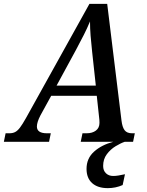

<svg xmlns="http://www.w3.org/2000/svg" viewBox="-70 -734 760 994"><path d="M-50 0 -41 -44H-22Q-4 -44 8.5 -50.5Q21 -57 33.5 -73.5Q46 -90 64 -122L393 -714H485L559 -110Q563 -76 575 -60Q587 -44 614 -44H628L619 0H348L357 -44H378Q408 -44 426.5 -58Q445 -72 445 -98Q445 -105 444.5 -113Q444 -121 443 -127L431 -238H195L139 -136Q121 -101 121 -79Q121 -44 173 -44H193L184 0ZM323 -475 223 -291H426L407 -466Q402 -511 399 -549Q396 -587 396 -623Q381 -587 364.5 -554.5Q348 -522 323 -475ZM488 240Q436 240 407 214Q378 188 378 140Q378 86 417 51Q456 16 517 0H576Q555 7 528.5 23Q502 39 483 64.5Q464 90 464 125Q464 149 478.5 163Q493 177 516 177Q529 177 544 174.5Q559 172 577 168L565 224Q529 240 488 240Z"/></svg>

Font: Noto Serif SemiCondensed Medium
Style: Italic
Weight: 500
Width: 4
Italic angle: -12°
Designer: Monotype Design Team
Foundry: Monotype Imaging Inc.
Version: Version 2.013